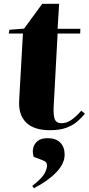

<svg xmlns="http://www.w3.org/2000/svg" viewBox="-20 -673 468 1013"><path d="M30 -516 107 -522 203 -653H292L284 -521H404L403 -496H284L263 -108Q261 -65 269 -44Q277 -23 305 -23Q331 -23 356 -40Q381 -57 409 -89L428 -73Q409 -50 386 -30.5Q363 -11 328.5 1.5Q294 14 244 14Q159 14 118 -26.5Q77 -67 81 -142L101 -496H26ZM159 320 150 308Q200 269 214 244Q228 219 228 200Q228 190 222 183Q216 176 199 170L158 155Q150 131 155 108.5Q160 86 178.5 71Q197 56 231 56Q275 56 298 79.5Q321 103 321 143Q321 190 277 236Q233 282 159 320Z"/></svg>

Font: Literata 72pt ExtraBold
Style: Italic
Weight: 800
Italic angle: -2°
Designer: Latin by Veronika Burian and Jose Scaglione. Greek by Irene Vlachou. Cyrillic by Vera Evstafieva
Foundry: TypeTogether
Version: Version 3.002